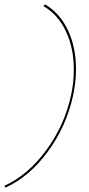

<svg xmlns="http://www.w3.org/2000/svg" viewBox="-28 -731 407 874"><path d="M-8 115Q99 66 182 -46.5Q265 -159 295 -295Q308 -354 308 -414Q308 -512 272 -588.5Q236 -665 170 -703L177 -711Q244 -672 281 -594Q318 -516 318 -416Q318 -358 304 -293Q273 -154 189.5 -40.5Q106 73 -3 123Z"/></svg>

Font: Ysabeau Hairline
Style: Italic
Weight: 100
Italic angle: -12°
Designer: Christian Thalmann (Catharsis Fonts)
Version: Version 0.003